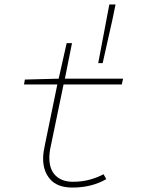

<svg xmlns="http://www.w3.org/2000/svg" viewBox="-20 -832 640 864"><path d="M306 12Q239 12 206.5 -24.5Q174 -61 174 -118Q174 -135 176.5 -150Q179 -165 182 -180L238 -452H88L92 -474L244 -478L280 -638H304L272 -478H534L528 -452H266L208 -172Q205 -159 203.5 -146.5Q202 -134 202 -122Q202 -69 230.5 -41.5Q259 -14 308 -14Q349 -14 383.5 -23.5Q418 -33 446 -48L458 -26Q428 -8 389.5 2Q351 12 306 12ZM422 -548 472 -812H500L486 -744L442 -548Z"/></svg>

Font: SourceCodeVF
Style: Italic
Weight: 200
Italic angle: -11°
Monospace: yes
Designer: Paul D. Hunt, Teo Tuominen
Foundry: Adobe
Version: Version 1.026;hotconv 1.1.0;makeotfexe 2.6.0